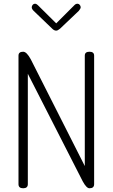

<svg xmlns="http://www.w3.org/2000/svg" viewBox="-20 -1008 603 1028"><path d="M79 -22V-710Q79 -731 104 -731Q123 -731 145 -690L434 -119V-710Q434 -731 459 -731Q484 -731 484 -710V-22Q484 0 459 0Q443 0 423 -37L129 -613V-22Q129 0 104 0Q79 0 79 -22ZM150 -969Q150 -976 155 -982Q160 -988 167 -988Q175 -988 182 -981L281 -883L379 -981Q386 -988 395 -988Q402 -988 407 -982Q412 -976 412 -969Q412 -962 402 -950L301 -854Q289 -844 281 -844Q270 -844 260 -854L160 -950Q150 -960 150 -969Z"/></svg>

Font: Terminal Dosis
Style: Light
Weight: 300
Designer: EdgarTolentino, PabloImpallari, IginoMarini
Foundry: EdgarTolentino, PabloImpallari, IginoMarini
Version: Version 1.006